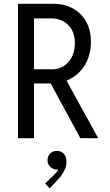

<svg xmlns="http://www.w3.org/2000/svg" viewBox="-20 -740 589 1028"><path d="M133.8 -293V-369.1H256.8Q313.5 -369.1 347.2 -408.4Q380.9 -447.8 380.9 -509.8Q380.9 -569.8 345.7 -605.7Q310.5 -641.6 252 -641.6H133.8V-719.7H265.6Q325.7 -719.7 371.1 -694.3Q416.5 -668.9 441.7 -623.3Q466.8 -577.6 466.8 -516.6Q466.8 -451.7 439.7 -401.1Q412.6 -350.6 363.5 -321.8Q314.5 -293 249 -293ZM76.2 0V-719.7H162.1V0ZM410.2 0 244.1 -306.6 308.6 -358.4 505.9 0ZM246.1 268.6 221.7 242.2 261.7 204.1Q272 194.3 280.5 184.3Q289.1 174.3 293.9 164.3Q298.8 154.3 297.9 144.5L313.5 142.6Q311.5 152.8 304.4 160.4Q297.4 168 284.2 168Q266.1 168 250.2 154.1Q234.4 140.1 234.4 118.2Q234.4 95.2 249.5 81.3Q264.6 67.4 284.2 68.4Q307.1 67.4 321.5 83Q335.9 98.6 335.9 126Q335.9 147.9 327.1 167.2Q318.4 186.5 307.1 201.2Q295.9 215.8 288.1 223.6Z"/></svg>

Font: Reddit Sans Condensed
Style: Regular
Weight: 400
Designer: Stephen Hutchings
Foundry: Reddit
Version: Version 1.014